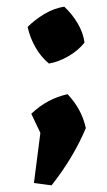

<svg xmlns="http://www.w3.org/2000/svg" viewBox="-20 -451 323 577"><path d="M82 99 106 -88 238 -66Q219 -21 193.5 21.5Q168 64 135 106ZM123 -6 74 -109Q98 -132 125 -146.5Q152 -161 183 -168Q203 -147 217 -122Q231 -97 238 -66ZM127 -260Q103 -280 86.5 -309Q70 -338 63 -370Q85 -392 113.5 -409Q142 -426 173 -431Q196 -410 213 -381.5Q230 -353 234 -323Q215 -299 185.5 -282Q156 -265 127 -260Z"/></svg>

Font: Piazzolla Thin ExtraBold
Style: Regular
Weight: 800
Version: Version 2.005